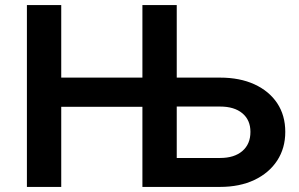

<svg xmlns="http://www.w3.org/2000/svg" viewBox="-20 -735 1176 755"><path d="M540 0V-715H675V-88.8L650 -113.8H845.7Q901.4 -113.8 933.1 -141.2Q964.8 -168.5 964.8 -216.4Q964.8 -262.9 933.1 -289.5Q901.4 -316 845.7 -316H605.4V-429.8H845.1Q923.2 -429.8 980.8 -403.3Q1038.3 -376.8 1070.1 -329.1Q1101.8 -281.3 1101.8 -216.3Q1101.8 -152.4 1069.9 -103.5Q1037.9 -54.7 980.2 -27.3Q922.4 0 845.1 0ZM85.8 0V-715H220.8V0ZM168.1 -315V-429.8H602.7V-315Z"/></svg>

Font: Wix Madefor Display
Style: Regular
Weight: 400
Designer: Dalton Maag Ltd
Foundry: Dalton Maag Ltd
Version: Version 3.100